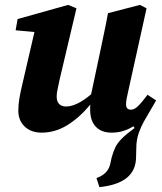

<svg xmlns="http://www.w3.org/2000/svg" viewBox="-20 -528 663 786"><path d="M437 15Q395 15 372 -9.5Q349 -34 349 -80Q349 -85 349 -90Q349 -95 350 -100Q304 -45 254.5 -15Q205 15 151 15Q107 15 81 -10Q55 -35 55 -75Q55 -100 59.5 -126Q64 -152 70 -177L121 -397L44 -404L52 -450L259 -508L293 -494L224 -202Q220 -181 216 -164Q212 -147 212 -133Q212 -112 222.5 -102Q233 -92 250 -92Q294 -92 353 -142L391 -321Q399 -360 407 -397.5Q415 -435 422 -474L553 -508L580 -494L505 -155Q501 -139 498.5 -125Q496 -111 496 -101Q496 -79 516 -79Q530 -79 545 -93.5Q560 -108 584 -140L619 -117Q619 -117 617 -113Q593 -72 575 -41Q557 -10 547.5 18Q538 46 538 78L537 116Q536 223 387 238L375 201Q397 193 411 180Q425 167 431 145L437 117Q444 92 452.5 74.5Q461 57 479 39Q497 21 531 -4L526 -11Q507 1 485 8Q463 15 437 15Z"/></svg>

Font: Source Serif 4 SmText
Style: Bold Italic
Weight: 700
Italic angle: -12°
Designer: Frank Grießhammer
Foundry: Adobe
Version: Version 4.005;hotconv 1.1.0;makeotfexe 2.6.0